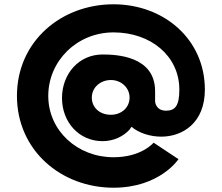

<svg xmlns="http://www.w3.org/2000/svg" viewBox="-20 -860 1034 895"><path d="M408 -405C408 -452 447.6 -487 497.1 -487C544.4 -487 584 -452 584 -405C584 -359 546.6 -325 497.1 -325C444.3 -325 408 -359 408 -405ZM703 -435C703 -600 520 -606 458 -606C348 -606 269 -516 269 -403C269 -291 348 -202 458 -202C511 -202 556 -225 584 -256L593 -269C626 -241 678 -223 732 -223C830 -223 935 -286 935 -442C935 -678 743 -840 509 -840C265 -840 59 -667 59 -413C59 -159 265 15 509 15C725 15 812 -118 812 -118L696 -195C696 -195 641 -127 509 -127C342 -127 205 -250 205 -413C205 -576 339 -709 509 -709C683 -709 816 -599 816 -442C816 -368 797 -344 754 -344C706 -344 703 -386 703 -386Z"/></svg>

Font: Sztylet
Style: Bd
Weight: 700
Foundry: Cannot Into Space Fonts, PlusOne Fonts
Version: Version 0.12